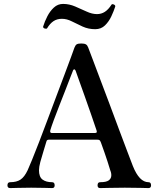

<svg xmlns="http://www.w3.org/2000/svg" viewBox="-20 -960 808 980"><path d="M32 0Q18 0 18 -14Q18 -30 32 -30Q65 -30 85 -43.5Q105 -57 121 -91Q128 -106 143.5 -144Q159 -182 179.5 -235Q200 -288 222.5 -348.5Q245 -409 267.5 -468.5Q290 -528 309.5 -580Q329 -632 342.5 -668.5Q356 -705 360 -717Q365 -730 372 -734Q379 -738 395 -738Q411 -738 418.5 -733.5Q426 -729 430 -718Q437 -700 453.5 -656Q470 -612 492.5 -552.5Q515 -493 539.5 -428Q564 -363 587 -300.5Q610 -238 629 -189Q648 -140 658 -113Q691 -30 738 -30Q751 -30 751 -14Q751 0 738 0Q728 0 698.5 -1Q669 -2 617 -2Q574 -2 538 -1Q502 0 491 0Q478 0 478 -14Q478 -30 491 -30Q522 -30 534.5 -39Q547 -48 548 -62Q549 -76 543 -90Q542 -95 528.5 -136.5Q515 -178 495 -233Q491 -243 487.5 -245Q484 -247 477 -247H229Q219 -247 217 -238Q211 -217 202 -188.5Q193 -160 186 -134Q179 -108 179 -91Q179 -57 197 -43.5Q215 -30 246 -30Q259 -30 259 -14Q259 0 246 0Q236 0 209.5 -1Q183 -2 139 -2Q100 -2 71 -1Q42 0 32 0ZM245 -281H463Q468 -281 472 -283Q476 -285 473 -294Q461 -329 445 -376Q429 -423 412 -470Q395 -517 382.5 -552.5Q370 -588 366 -599Q363 -606 359 -606Q355 -606 353 -601Q350 -594 339.5 -566.5Q329 -539 314 -500.5Q299 -462 283 -421.5Q267 -381 254.5 -347Q242 -313 237 -296Q233 -281 245 -281ZM466 -811Q431 -811 401.5 -824.5Q372 -838 346.5 -851Q321 -864 296 -864Q271 -864 253 -852Q235 -840 220 -815Q216 -812 208 -814.5Q200 -817 200 -824Q208 -850 221.5 -876.5Q235 -903 255 -921.5Q275 -940 302 -940Q333 -940 363.5 -927Q394 -914 422 -901Q450 -888 475 -888Q497 -888 515 -899.5Q533 -911 549 -936Q552 -941 561 -937Q570 -933 568 -926Q561 -904 548.5 -877Q536 -850 516 -830.5Q496 -811 466 -811Z"/></svg>

Font: Zen Old Mincho
Style: Bold
Weight: 700
Designer: Yoshimichi Ohira
Foundry: Positype
Version: Version 1.500